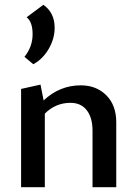

<svg xmlns="http://www.w3.org/2000/svg" viewBox="-20 -781 573 801"><path d="M119 -513 82 -544Q116 -586 116 -638Q116 -690 91 -709L161 -761Q208 -728 208 -665Q208 -620 183.5 -577.5Q159 -535 119 -513ZM317 -425Q382 -425 423.5 -383.5Q465 -342 465 -271V0H366V-236Q366 -290 342 -321Q318 -352 274 -352Q212 -352 167 -307V0H68V-410L149 -428L162 -362Q229 -425 317 -425Z"/></svg>

Font: EauTest Semibold
Style: Regular
Weight: 600
Designer: Christian Thalmann (Catharsis Fonts)
Version: Version 0.001;PS 000.001;hotconv 1.0.88;makeotf.lib2.5.64775